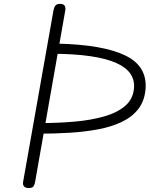

<svg xmlns="http://www.w3.org/2000/svg" viewBox="-20 -948 754 968"><path d="M125 0Q108 0 101 -8.5Q94 -17 96.5 -31L249.5 -895Q252 -909.5 258.8 -919Q265.5 -928.5 282.5 -928.5Q301.5 -928.5 306.5 -918.2Q311.5 -908 309 -895L157 -31Q155 -20 149.8 -10Q144.5 0 125 0ZM174 -274 183 -327.5Q273 -327.5 355.8 -334.8Q438.5 -342 504.5 -360.8Q570.5 -379.5 610.8 -414Q651 -448.5 655.5 -503Q659 -544.5 637.2 -576.5Q615.5 -608.5 565.5 -630.8Q515.5 -653 435 -664.8Q354.5 -676.5 241 -677L269 -728Q498 -723 611.2 -668.5Q724.5 -614 713.5 -496Q708 -437.5 676.8 -397.8Q645.5 -358 594.2 -333.5Q543 -309 476.2 -296.2Q409.5 -283.5 332.5 -278.8Q255.5 -274 174 -274Z"/></svg>

Font: Edu AU VIC WA NT Pre
Style: Regular
Weight: 400
Designer: Tina and Corey Anderson, Eben Sorkin, Mirko Velimirovic
Foundry: Google for Education
Version: Version 1.001